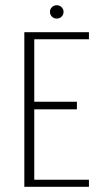

<svg xmlns="http://www.w3.org/2000/svg" viewBox="-20 -714 386 734"><path d="M73 0V-591H320V-564H111V-325H274V-296H111V-27H320V0ZM197 -643Q186 -643 178.5 -650.5Q171 -658 171 -669Q171 -679 178.5 -686.5Q186 -694 197 -694Q208 -694 215.5 -686.5Q223 -679 223 -669Q223 -658 215.5 -650.5Q208 -643 197 -643Z"/></svg>

Font: Alumni Sans ExtraLight
Style: Regular
Weight: 250
Version: Version 1.018